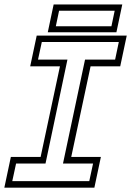

<svg xmlns="http://www.w3.org/2000/svg" viewBox="-37 -864 604 884"><path d="M-17 0 13 -141.5H150L239 -558.5H102L132 -700H546.5L516.5 -558.5H380L291 -141.5H427.5L397.5 0ZM19.5 -30H374L391.5 -111H253L354.5 -589.5H493L510 -670.5H155.5L138 -589.5H273.5L172.5 -111H37ZM183 -715.5 210 -843.5H526L499 -715.5ZM220 -743H476L491 -814.5H235Z"/></svg>

Font: Tourney Thin Light
Style: Italic
Weight: 300
Italic angle: -12°
Version: Version 1.015